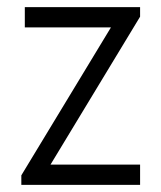

<svg xmlns="http://www.w3.org/2000/svg" viewBox="-20 -520 454 540"><path d="M40 0V-26.9L292 -442.9H49.8V-500H374V-473.1L122.1 -57.1H374V0Z"/></svg>

Font: Abel
Style: Regular
Weight: 400
Designer: Matthew Desmond
Foundry: Matthew Desmond
Version: Version 1.003